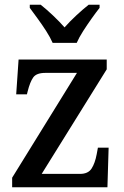

<svg xmlns="http://www.w3.org/2000/svg" viewBox="-20 -786 519 806"><path d="M31 0V-40L303 -480H170Q133 -480 119.5 -461Q106 -442 96 -402L93 -390H48L58 -536H428V-495L155 -56H316Q350 -56 364.5 -78.5Q379 -101 386 -139L391 -166H436L431 0ZM201 -606Q191 -629 174 -655.5Q157 -682 138 -708Q119 -734 105 -753V-766H151Q175 -747 202.5 -721Q230 -695 251 -671Q272 -695 300 -721Q328 -747 352 -766H398V-753Q383 -734 364.5 -708Q346 -682 329 -655.5Q312 -629 302 -606Z"/></svg>

Font: Noto Serif Georgian SemiCondensed Medium
Style: Regular
Weight: 500
Width: 4
Designer: Monotype Design Team, Akaki Razmadze
Foundry: Google LLC
Version: Version 2.003; ttfautohint (v1.8.4.7-5d5b)